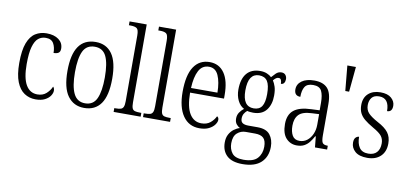

<svg xmlns="http://www.w3.org/2000/svg" viewBox="-86 -1054 3380 1588"><g transform="rotate(10 1604.5 -260.0)"><path d="M233 10Q180 10 138.5 -17.5Q97 -45 73 -105Q49 -165 49 -264Q49 -371 72.5 -432Q96 -493 137 -518.5Q178 -544 230 -544Q294 -544 332 -515.5Q370 -487 370 -440Q370 -414 355.5 -404Q341 -394 314 -394Q314 -442 295.5 -474Q277 -506 230 -506Q194 -506 167.5 -484.5Q141 -463 126 -410.5Q111 -358 111 -265Q111 -148 144.5 -90.5Q178 -33 241 -33Q287 -33 316 -59.5Q345 -86 359 -119Q371 -108 371 -86Q371 -66 356 -43.5Q341 -21 310.5 -5.5Q280 10 233 10Z M641 10Q553 10 503 -58Q453 -126 453 -268Q453 -544 643 -544Q733 -544 781 -476Q829 -408 829 -268Q829 -126 781 -58Q733 10 641 10ZM642 -29Q711 -29 739 -90.5Q767 -152 767 -268Q767 -386 738.5 -445Q710 -504 642 -504Q573 -504 544.5 -445Q516 -386 516 -268Q516 -151 545.5 -90Q575 -29 642 -29Z M888 0V-32H899Q926 -32 941.5 -36.5Q957 -41 964 -56.5Q971 -72 971 -105V-656Q971 -705 954.5 -716.5Q938 -728 903 -728H888V-760H1032V-105Q1032 -72 1038.5 -56.5Q1045 -41 1061 -36.5Q1077 -32 1104 -32H1115V0Z M1135 0V-32H1146Q1173 -32 1188.5 -36.5Q1204 -41 1211 -56.5Q1218 -72 1218 -105V-656Q1218 -705 1201.5 -716.5Q1185 -728 1150 -728H1135V-760H1279V-105Q1279 -72 1285.5 -56.5Q1292 -41 1308 -36.5Q1324 -32 1351 -32H1362V0Z M1609 10Q1520 10 1470.5 -61.5Q1421 -133 1421 -263Q1421 -404 1467.5 -474Q1514 -544 1600 -544Q1680 -544 1724 -480Q1768 -416 1768 -298V-267H1483Q1484 -147 1519.5 -90Q1555 -33 1618 -33Q1664 -33 1693 -57Q1722 -81 1737 -113Q1743 -110 1747.5 -103.5Q1752 -97 1752 -85Q1752 -67 1736 -44.5Q1720 -22 1688.5 -6Q1657 10 1609 10ZM1706 -306Q1705 -395 1680.5 -450Q1656 -505 1601 -505Q1544 -505 1516 -452Q1488 -399 1484 -306Z M2011 240Q1923 240 1880 199.5Q1837 159 1837 89Q1837 48 1852.5 20Q1868 -8 1891.5 -25.5Q1915 -43 1940 -50Q1923 -58 1909 -75.5Q1895 -93 1895 -123Q1895 -152 1910 -174Q1925 -196 1946 -212Q1911 -230 1891.5 -270.5Q1872 -311 1872 -361Q1872 -450 1911 -497Q1950 -544 2025 -544Q2056 -544 2080.5 -534Q2105 -524 2120 -509Q2133 -524 2152.5 -543.5Q2172 -563 2199 -563Q2222 -563 2233.5 -548.5Q2245 -534 2245 -514Q2245 -495 2236.5 -482Q2228 -469 2210 -469Q2210 -490 2204 -502Q2198 -514 2184 -514Q2172 -514 2162 -507Q2152 -500 2140 -486Q2153 -466 2162.5 -437.5Q2172 -409 2172 -364Q2172 -288 2135.5 -241Q2099 -194 2025 -194Q2015 -194 1999 -195.5Q1983 -197 1975 -200Q1961 -189 1950.5 -172Q1940 -155 1940 -130Q1940 -104 1956.5 -93Q1973 -82 2005 -82H2082Q2156 -82 2187.5 -42Q2219 -2 2219 59Q2219 142 2167 191Q2115 240 2011 240ZM2023 -230Q2070 -230 2091.5 -262.5Q2113 -295 2113 -365Q2113 -441 2091 -474Q2069 -507 2021 -507Q1977 -507 1953.5 -472.5Q1930 -438 1930 -364Q1930 -230 2023 -230ZM2013 203Q2097 203 2131 164.5Q2165 126 2165 68Q2165 17 2142.5 -5Q2120 -27 2071 -27H1993Q1952 -27 1921.5 0Q1891 27 1891 86Q1891 135 1917.5 169Q1944 203 2013 203Z M2427 10Q2373 10 2337 -29Q2301 -68 2301 -148Q2301 -227 2348.5 -265Q2396 -303 2495 -306L2564 -309V-372Q2564 -436 2546.5 -471Q2529 -506 2476 -506Q2425 -506 2406 -476Q2387 -446 2387 -391Q2336 -391 2336 -445Q2336 -489 2374 -516.5Q2412 -544 2479 -544Q2553 -544 2589.5 -504.5Q2626 -465 2626 -372V-110Q2626 -61 2637 -46.5Q2648 -32 2678 -32H2681V0H2579L2570 -91H2565Q2550 -63 2532 -40Q2514 -17 2489 -3.5Q2464 10 2427 10ZM2442 -31Q2479 -31 2506.5 -52.5Q2534 -74 2549.5 -109.5Q2565 -145 2565 -188V-277L2505 -274Q2426 -271 2395 -238Q2364 -205 2364 -145Q2364 -94 2382.5 -62.5Q2401 -31 2442 -31Z M2745 -503 2725 -714H2797L2777 -503Z M3019 10Q2950 10 2916 -20.5Q2882 -51 2882 -94Q2882 -124 2895 -137Q2908 -150 2923 -150Q2923 -94 2946 -60Q2969 -26 3021 -26Q3068 -26 3092.5 -53Q3117 -80 3117 -128Q3117 -164 3098 -189Q3079 -214 3024 -245Q2977 -272 2949 -295.5Q2921 -319 2908 -346.5Q2895 -374 2895 -412Q2895 -474 2933 -508.5Q2971 -543 3035 -543Q3095 -543 3126 -515.5Q3157 -488 3157 -451Q3157 -399 3114 -399Q3114 -508 3030 -508Q2987 -508 2967.5 -483.5Q2948 -459 2948 -421Q2948 -380 2972.5 -354Q2997 -328 3052 -298Q3117 -264 3144 -227.5Q3171 -191 3171 -137Q3171 -68 3130 -29Q3089 10 3019 10Z"/></g></svg>

Font: Noto Serif Bengali Condensed Light
Style: Regular
Weight: 300
Width: 3
Designer: Juan Bruce, Universal Thirst, Indian Type Foundry and the Monotype Design Team.
Foundry: Monotype Imaging Inc.
Version: Version 2.003; ttfautohint (v1.8.4.7-5d5b)